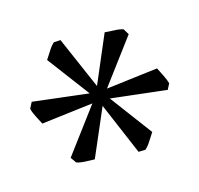

<svg xmlns="http://www.w3.org/2000/svg" viewBox="-71 -837 588 567"><g transform="rotate(15 223.5 -554.0)"><path d="M171 -518Q167 -520 166 -519Q165 -518 164.5 -517Q164 -516 163.5 -516Q163 -516 160 -521L366 -676Q377 -669 390.5 -660Q404 -651 412 -643L413 -623ZM228 -490Q224 -488 224.5 -486.5Q225 -485 226 -484Q227 -483 226.5 -482.5Q226 -482 220 -482L189 -739Q200 -744 215 -752Q230 -760 241 -762L259 -752ZM401 -491Q400 -479 399.5 -462.5Q399 -446 395 -435L377 -424L167 -582Q167 -586 165.5 -586.5Q164 -587 162.5 -587Q161 -587 161 -587.5Q161 -588 164 -593ZM46 -616Q47 -628 47.5 -645Q48 -662 52 -672L69 -683L281 -526Q281 -521 282 -521Q283 -521 284.5 -521Q286 -521 286 -520.5Q286 -520 283 -515ZM258 -369Q247 -363 232.5 -355.5Q218 -348 207 -346L188 -355L219 -617Q223 -619 222.5 -620.5Q222 -622 221.5 -623Q221 -624 221.5 -624.5Q222 -625 228 -625ZM81 -431Q70 -438 56 -447Q42 -456 35 -464L34 -485L276 -589Q280 -587 281 -588Q282 -589 282.5 -590Q283 -591 283.5 -591Q284 -591 287 -586Z"/></g></svg>

Font: Ekushey Amar Desh
Style: Regular
Weight: 400
Designer: Al Mamun Sumon
Foundry: Al Mamun Sumon
Version: Version 1.0